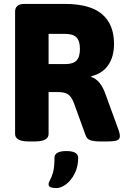

<svg xmlns="http://www.w3.org/2000/svg" viewBox="-20 -720 650 980"><path d="M128 2Q91 2 74 -8Q57 -18 57 -36V-660Q57 -700 105 -700H311Q439 -700 500.5 -648Q562 -596 562 -496Q562 -430 532 -387Q502 -344 446 -331V-327Q494 -312 520 -235L585 -57Q592 -37 592 -26Q592 -9 577 -3.5Q562 2 526 2H491Q461 2 442 -4Q423 -10 416 -32L358 -192Q346 -224 329.5 -237Q313 -250 276 -250H228V-36Q228 -18 211 -8Q194 2 157 2ZM228 -393H314Q353 -393 370.5 -411Q388 -429 388 -470Q388 -511 370.5 -529Q353 -547 314 -547H228ZM267 240Q253 240 240.5 236.5Q228 233 228 220Q228 211 235.5 198.5Q243 186 250.5 160.5Q258 135 258 86Q258 51 319 51Q379 51 379 86Q379 130 361.5 165Q344 200 318 220Q292 240 267 240Z"/></svg>

Font: Asap ExtraBold
Style: Regular
Weight: 800
Designer: Pablo Cosgaya
Foundry: Omnibus-Type
Version: Version 3.001; ttfautohint (v1.8.4.7-5d5b)